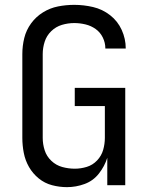

<svg xmlns="http://www.w3.org/2000/svg" viewBox="-20 -763 616 791"><path d="M256 8Q293 8 328.5 -5Q364 -18 387.5 -48Q411 -78 422 -113V0H496V-401H288V-326H412V-195Q412 -170 405 -145.5Q398 -121 380 -102Q362 -83 337.5 -75.5Q313 -68 288 -68Q262 -68 236.5 -75Q211 -82 191.5 -100.5Q172 -119 164 -144Q156 -169 156 -195V-540Q156 -566 164 -591Q172 -616 191 -634.5Q210 -653 235 -660.5Q260 -668 286 -668Q309 -668 332 -662.5Q355 -657 374 -643.5Q393 -630 403.5 -608.5Q414 -587 414 -564V-563H498V-564Q498 -603 481.5 -639.5Q465 -676 433.5 -700.5Q402 -725 363.5 -734Q325 -743 286 -743Q252 -743 219 -736.5Q186 -730 157 -712Q128 -694 108 -666.5Q88 -639 80 -606.5Q72 -574 72 -540V-195Q72 -164 78 -133Q84 -102 99.5 -75Q115 -48 139.5 -28Q164 -8 194.5 0Q225 8 256 8Z"/></svg>

Font: Iosevka SS01 Extended
Style: Regular
Weight: 400
Width: 7
Monospace: yes
Designer: Belleve Invis
Foundry: Belleve Invis
Version: Version 3.4.7; ttfautohint (v1.8.3)